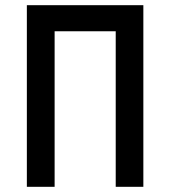

<svg xmlns="http://www.w3.org/2000/svg" viewBox="-20 -720 656 740"><path d="M83.5 0V-700H532.5V0H426V-599.5H190.5V0Z"/></svg>

Font: Overpass Mono SemiBold
Style: Regular
Weight: 600
Monospace: yes
Designer: Delve Withrington, Dave Bailey
Foundry: Delve Fonts LLC
Version: Version 4.000